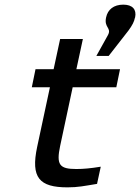

<svg xmlns="http://www.w3.org/2000/svg" viewBox="-20 -798 603 827"><path d="M309 -70C236 -70 222 -88 239 -169L293 -422H481L497 -500H309L337 -630H239L211 -500H133L117 -422H195L140 -165C112 -33 149 9 271 9C316 9 343 3 398 -6L414 -80C371 -73 340 -70 309 -70ZM395 -557H448L533 -666C550 -689 558 -705 561 -721L562 -723C569 -757 551 -778 511 -778C470 -778 444 -757 437 -723C427 -678 462 -679 445 -647Z"/></svg>

Font: LT Wave
Style: Italic
Weight: 400
Designer: Daniel Lyons
Version: Version 2.5 (Glyphs App)